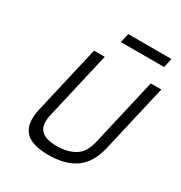

<svg xmlns="http://www.w3.org/2000/svg" viewBox="-204 -1039 1130 1196"><g transform="rotate(30 361.0 -441.5)"><path d="M203 -210Q194 -169 199 -141.5Q204 -114 221.5 -97Q239 -80 267 -72.5Q295 -65 332 -65Q410 -65 462.5 -96.5Q515 -128 534 -210L646 -696H722L610 -210Q596 -151 570.5 -109Q545 -67 507.5 -41Q470 -15 421.5 -3Q373 9 314 9Q257 9 215.5 -3Q174 -15 149.5 -41Q125 -67 118.5 -108.5Q112 -150 126 -210L238 -696H315ZM371 -892H682L667 -826H356Z"/></g></svg>

Font: Panefresco 400wt
Style: Italic
Weight: 400
Foundry: Campivisivi & Chank Co
Version: Version 1.001